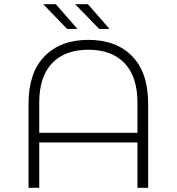

<svg xmlns="http://www.w3.org/2000/svg" viewBox="-20 -895 842 915"><path d="M349 -757H300L186 -875H246ZM502 -757H453L338 -875H399ZM401 -705Q534 -705 610 -627Q686 -549 686 -401V0H635V-216H167V0H116V-401Q116 -549 192.5 -627Q269 -705 401 -705ZM167 -262H635V-406Q635 -530 573.5 -594Q512 -658 401 -658Q290 -658 228.5 -594Q167 -530 167 -406Z"/></svg>

Font: mBank Light
Style: Regular
Weight: 300
Designer: Julieta Ulanovsky
Foundry: Julieta Ulanovsky
Version: Version 7.200;PS 007.200;hotconv 1.0.88;makeotf.lib2.5.64775